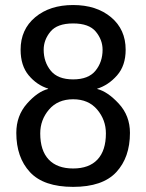

<svg xmlns="http://www.w3.org/2000/svg" viewBox="-20 -729 582 764"><path d="M44.9 -200.2Q44.9 -268.6 87.4 -316.7Q129.9 -364.7 171.4 -375V-376.5Q126.5 -390.6 94.2 -429.2Q62 -467.8 62 -531.2Q62 -611.8 120.1 -660.4Q178.2 -709 271 -709Q363.8 -709 421.9 -660.4Q480 -611.8 480 -531.2Q480 -467.8 445.8 -429Q411.6 -390.1 366.7 -376V-375Q408.2 -364.7 452.6 -316.7Q497.1 -268.6 497.1 -200.2Q497.1 -102.5 442.6 -43.9Q388.2 14.6 271 14.6Q153.8 14.6 99.4 -43.9Q44.9 -102.5 44.9 -200.2ZM140.1 -198.2Q140.1 -129.9 173.8 -94.2Q207.5 -58.6 271 -58.6Q334.5 -58.6 367.9 -94.2Q401.4 -129.9 401.4 -198.2Q401.4 -252 366.7 -293Q332 -334 271 -334Q210 -334 175 -293Q140.1 -252 140.1 -198.2ZM153.8 -531.2Q153.8 -482.4 181.9 -447.8Q210 -413.1 271 -413.1Q332 -413.1 360.1 -447.8Q388.2 -482.4 388.2 -531.2Q388.2 -570.3 361.3 -603Q334.5 -635.7 271 -635.7Q207.5 -635.7 180.7 -603Q153.8 -570.3 153.8 -531.2Z"/></svg>

Font: Istok
Style: Regular
Weight: 500
Designer: Andrey V. Panov
Foundry: Andrey V. Panov
Version: Version 1.0.3